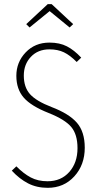

<svg xmlns="http://www.w3.org/2000/svg" viewBox="-20 -899 480 929"><path d="M123 -766.1 106.9 -782.2 210.9 -878.9H230L334 -782.2L316.9 -766.1L220.2 -845.2ZM219.2 -692.9Q268.6 -692.9 303.7 -674.8Q338.9 -656.7 373 -620.1L351.1 -599.1Q318.8 -631.8 289.1 -646Q259.3 -660.2 219.2 -660.2Q163.6 -660.2 129.4 -624Q95.2 -587.9 95.2 -533.2Q95.2 -477.1 125.2 -443.4Q155.3 -409.7 230 -380.9Q314.5 -348.6 352.3 -304.9Q390.1 -261.2 390.1 -184.1Q390.1 -101.1 339.6 -45.7Q289.1 9.8 210.9 9.8Q157.7 9.8 116 -11.7Q74.2 -33.2 37.1 -73.2L59.1 -94.2Q93.8 -59.1 128.7 -40.5Q163.6 -22 210 -22Q275.4 -22 315.2 -66.9Q355 -111.8 355 -182.1Q355 -248.5 324.7 -284.7Q294.4 -320.8 215.8 -352.1Q130.4 -385.7 94.7 -426.8Q59.1 -467.8 59.1 -532.2Q59.1 -598.1 104.2 -645.5Q149.4 -692.9 219.2 -692.9Z"/></svg>

Font: Fira Sans Compressed UltraLight
Style: Regular
Weight: 200
Width: 1
Designer: Carrois Corporate & Edenspiekermann AG
Foundry: Carrois Corporate GbR & Edenspiekermann AG
Version: Version 4.203;PS 004.203;hotconv 1.0.88;makeotf.lib2.5.64775